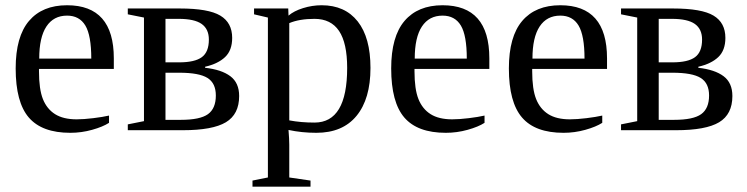

<svg xmlns="http://www.w3.org/2000/svg" viewBox="-20 -491 2816 724"><path d="M127 -231V-222.2Q127 -154.8 141.8 -117.4Q156.7 -80.1 187.7 -60.5Q218.8 -41 269 -41Q295.4 -41 331.5 -45.4Q367.7 -49.8 391.1 -55.2V-27.8Q367.7 -12.7 327.4 -1.5Q287.1 9.8 245.1 9.8Q138.2 9.8 88.6 -47.9Q39.1 -105.5 39.1 -232.9Q39.1 -353 89.4 -412.1Q139.6 -471.2 232.9 -471.2Q409.2 -471.2 409.2 -271V-231ZM232.9 -432.1Q182.1 -432.1 155 -391.1Q127.9 -350.1 127.9 -270H324.2Q324.2 -357.4 301.8 -394.8Q279.3 -432.1 232.9 -432.1Z M461.9 0V-22L522.9 -34.2V-424.8L461.9 -437V-459H658.2Q766.1 -459 810.8 -432.1Q855.5 -405.3 855.5 -348.1Q855.5 -301.3 828.9 -275.9Q802.2 -250.5 753.4 -239.3V-235.4Q815.4 -228.5 848.6 -203.6Q881.8 -178.7 881.8 -128.9Q881.8 -60.1 831.8 -30Q781.7 0 669.4 0ZM662.1 -39.1Q734.4 -39.1 764.2 -60.5Q793.9 -82 793.9 -130.9Q793.9 -177.2 762.5 -197Q731 -216.8 655.8 -216.8H604V-39.1ZM604 -255.9H655.8Q714.4 -255.9 741 -275.4Q767.6 -294.9 767.6 -341.8Q767.6 -381.3 740.5 -400.6Q713.4 -419.9 653.8 -419.9H604Z M990.2 -424.8 938 -437V-459H1066.9L1067.9 -432.1Q1088.4 -449.7 1122.8 -460.4Q1157.2 -471.2 1192.9 -471.2Q1280.8 -471.2 1328.9 -410.2Q1377 -349.1 1377 -234.9Q1377 -118.2 1324.5 -54.2Q1272 9.8 1172.9 9.8Q1117.7 9.8 1067.9 -1Q1070.8 34.2 1070.8 54.2V178.2L1150.9 189.9V212.9H932.1V189.9L990.2 178.2ZM1289.1 -234.9Q1289.1 -328.6 1258.5 -374.3Q1228 -419.9 1166 -419.9Q1108.9 -419.9 1070.8 -403.8V-37.1Q1114.3 -28.8 1166 -28.8Q1289.1 -28.8 1289.1 -234.9Z M1543 -231V-222.2Q1543 -154.8 1557.9 -117.4Q1572.8 -80.1 1603.8 -60.5Q1634.8 -41 1685.1 -41Q1711.4 -41 1747.6 -45.4Q1783.7 -49.8 1807.1 -55.2V-27.8Q1783.7 -12.7 1743.4 -1.5Q1703.1 9.8 1661.1 9.8Q1554.2 9.8 1504.6 -47.9Q1455.1 -105.5 1455.1 -232.9Q1455.1 -353 1505.4 -412.1Q1555.7 -471.2 1648.9 -471.2Q1825.2 -471.2 1825.2 -271V-231ZM1648.9 -432.1Q1598.1 -432.1 1571 -391.1Q1543.9 -350.1 1543.9 -270H1740.2Q1740.2 -357.4 1717.8 -394.8Q1695.3 -432.1 1648.9 -432.1Z M1986.8 -231V-222.2Q1986.8 -154.8 2001.7 -117.4Q2016.6 -80.1 2047.6 -60.5Q2078.6 -41 2128.9 -41Q2155.3 -41 2191.4 -45.4Q2227.5 -49.8 2251 -55.2V-27.8Q2227.5 -12.7 2187.3 -1.5Q2147 9.8 2105 9.8Q1998 9.8 1948.5 -47.9Q1898.9 -105.5 1898.9 -232.9Q1898.9 -353 1949.2 -412.1Q1999.5 -471.2 2092.8 -471.2Q2269 -471.2 2269 -271V-231ZM2092.8 -432.1Q2042 -432.1 2014.9 -391.1Q1987.8 -350.1 1987.8 -270H2184.1Q2184.1 -357.4 2161.6 -394.8Q2139.2 -432.1 2092.8 -432.1Z M2321.8 0V-22L2382.8 -34.2V-424.8L2321.8 -437V-459H2518.1Q2626 -459 2670.7 -432.1Q2715.3 -405.3 2715.3 -348.1Q2715.3 -301.3 2688.7 -275.9Q2662.1 -250.5 2613.3 -239.3V-235.4Q2675.3 -228.5 2708.5 -203.6Q2741.7 -178.7 2741.7 -128.9Q2741.7 -60.1 2691.7 -30Q2641.6 0 2529.3 0ZM2522 -39.1Q2594.2 -39.1 2624 -60.5Q2653.8 -82 2653.8 -130.9Q2653.8 -177.2 2622.3 -197Q2590.8 -216.8 2515.6 -216.8H2463.9V-39.1ZM2463.9 -255.9H2515.6Q2574.2 -255.9 2600.8 -275.4Q2627.4 -294.9 2627.4 -341.8Q2627.4 -381.3 2600.3 -400.6Q2573.2 -419.9 2513.7 -419.9H2463.9Z"/></svg>

Font: Times New Roman
Style: Regular
Weight: 400
Designer: Steve Matteson
Foundry: Ascender Corporation
Version: Version 2.00.3